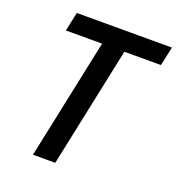

<svg xmlns="http://www.w3.org/2000/svg" viewBox="-130 -820 854 925"><g transform="rotate(20 297.0 -357.0)"><path d="M271.5 -616.7H85.9L106.4 -713.9H594.2L573.2 -616.7H385.7L255.9 0H141.6Z"/></g></svg>

Font: Viking Open Sans Light
Style: Bold Italic
Weight: 600
Italic angle: -12°
Foundry: Ascender Corporation
Version: Version 2.000